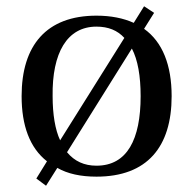

<svg xmlns="http://www.w3.org/2000/svg" viewBox="-20 -552 617 613"><path d="M49 -245C49 -151 75 -80 130 -37L96 18L127 41L163 -16C196 3 238 12 288 12C450 12 528 -83 528 -245C528 -344 499 -418 440 -460L472 -511L440 -532L407 -479C374 -494 334 -502 288 -502C128 -502 49 -407 49 -245ZM148 -245C146 -383 194 -467 288 -467C326 -467 355 -455 377 -431L172 -104C156 -138 148 -187 148 -245ZM194 -66 401 -397C420 -361 429 -309 429 -245C429 -107 386 -23 288 -23C249 -23 218 -37 194 -66Z"/></svg>

Font: Lingua Franca
Style: Regular
Weight: 400
Version: Version 1.19